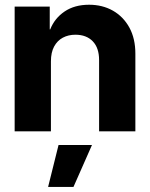

<svg xmlns="http://www.w3.org/2000/svg" viewBox="-20 -543 620 794"><path d="M190.6 -289.5V0H40.6V-515.6H185.7V-421.5H187.7Q205.7 -467.3 247 -495.4Q288.4 -523.4 348.2 -523.4Q403.7 -523.4 446.9 -498.9Q490.1 -474.3 515 -429Q539.8 -383.6 539.8 -320.9V0H389.8V-294.5Q389.8 -345 363.6 -372.2Q337.3 -399.4 291.8 -399.4Q262.7 -399.4 239.8 -387.2Q217 -375 203.8 -350.6Q190.6 -326.2 190.6 -289.5ZM178.9 230.1 222.1 56.6H360.4L283.8 230.1Z"/></svg>

Font: Inter Display V
Style: Regular
Weight: 400
Designer: Rasmus Andersson
Foundry: rsms
Version: Version 3.015;git-src